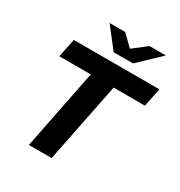

<svg xmlns="http://www.w3.org/2000/svg" viewBox="-206 -1043 1111 1185"><g transform="rotate(30 350.0 -450.5)"><path d="M479 -757 630 -901H514L417 -826L340 -901H229L341 -757ZM90 -700 63 -568H287L174 0H336L450 -568H673L700 -700Z"/></g></svg>

Font: AWKNG-Font
Style: Bold Italic
Weight: 700
Italic angle: -11.3°
Designer: Awakening Church
Foundry: Awakening Church
Version: Version 1.700;PS 001.700;hotconv 1.0.88;makeotf.lib2.5.64775